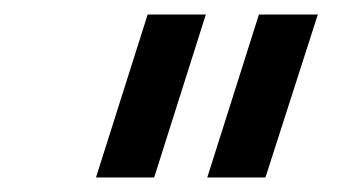

<svg xmlns="http://www.w3.org/2000/svg" viewBox="-20 -770 466 264"><path d="M112 -526H192L263 -750H183ZM265 -526H345L417 -750H336Z"/></svg>

Font: Mohave
Style: Italic
Weight: 400
Italic angle: -8°
Designer: Gumpita Rahayu
Foundry: Tokotype
Version: Version 2.002;PS 002.002;hotconv 1.0.88;makeotf.lib2.5.64775